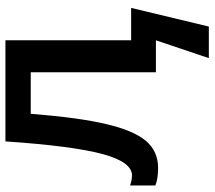

<svg xmlns="http://www.w3.org/2000/svg" viewBox="-60 -520 770 689"><g transform="rotate(-90 324.5 -175.0)"><path d="M524.9 -540V-88.9H641.1L574.2 189.9H460.9L524.9 0H410.2V-449.2H261.2Q247.1 -273.4 224.1 -177.7Q201.2 -80.1 164.1 -36.1Q127 7.8 66.9 7.8Q27.3 7.8 3.9 -2V-92.8Q22.9 -85.9 40 -85.9Q87.9 -85.9 116.2 -189.9Q145.5 -296.4 162.1 -540Z"/></g></svg>

Font: Open Sans
Style: SemiBold
Weight: 600
Foundry: Ascender Corporation
Version: Version 1.10